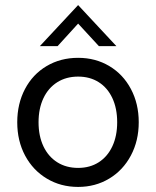

<svg xmlns="http://www.w3.org/2000/svg" viewBox="-20 -729 616 757"><path d="M48 -247Q48 -320 78.5 -378Q109 -436 163.8 -468.5Q218.5 -501 288 -501Q356.5 -501 411 -468.5Q465.5 -436 496.2 -378Q527 -320 527 -247Q527 -174 496 -115.8Q465 -57.5 410.5 -24.8Q356 8 288 8Q219.5 8 164.8 -24.8Q110 -57.5 79 -115.5Q48 -173.5 48 -247ZM288 -67Q334.5 -67 369.2 -89.2Q404 -111.5 423 -152.2Q442 -193 442 -247Q442 -301.5 423 -342.2Q404 -383 369.2 -405Q334.5 -427 288 -427Q241 -427 205.8 -404.8Q170.5 -382.5 151.2 -341.8Q132 -301 132 -247Q132 -193 151.2 -152.2Q170.5 -111.5 205.8 -89.2Q241 -67 288 -67ZM288 -709 439 -547H370L288 -636L207 -547H137Z"/></svg>

Font: HK Grotesk
Style: Regular
Weight: 400
Designer: Alfredo Marco Pradil
Foundry: Hanken Design Co.
Version: Version 3.001